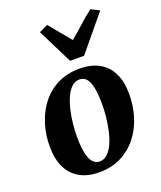

<svg xmlns="http://www.w3.org/2000/svg" viewBox="-156 -947 888 1059"><g transform="rotate(-20 288.5 -418.0)"><path d="M331.5 -561.5Q400 -561.5 447.2 -535.8Q494.5 -510 519.2 -460.2Q544 -410.5 544 -338.5Q544.5 -267.5 524.5 -203.8Q504.5 -140 465.5 -91.2Q426.5 -42.5 370.5 -14.5Q314.5 13.5 243 13.5Q176 13.5 129.2 -12.8Q82.5 -39 58 -88.8Q33.5 -138.5 33 -210Q32.5 -282 52.8 -345.8Q73 -409.5 111.5 -458Q150 -506.5 205.8 -534Q261.5 -561.5 331.5 -561.5ZM313.5 -505.5Q287 -505.5 267 -486.8Q247 -468 232.8 -436.5Q218.5 -405 209.5 -366.2Q200.5 -327.5 196.5 -286.8Q192.5 -246 192.5 -209Q193 -147 202 -110.5Q211 -74 227 -58Q243 -42 264.5 -42Q291 -42 310.8 -60.8Q330.5 -79.5 344.8 -111Q359 -142.5 367.8 -181.5Q376.5 -220.5 380.8 -261.5Q385 -302.5 384.5 -340Q384 -402.5 375.2 -438.8Q366.5 -475 351 -490.2Q335.5 -505.5 313.5 -505.5ZM300.5 -619.5 198 -825 249 -849Q274.5 -819 300.8 -786.2Q327 -753.5 354 -722Q392 -753.5 427.5 -786.2Q463 -819 503 -849L551.5 -824L382.5 -619.5Z"/></g></svg>

Font: Merriweather 36pt ExtraBold
Style: Italic
Weight: 800
Italic angle: -7.8°
Version: Version 2.101